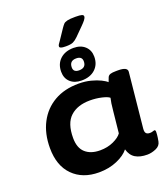

<svg xmlns="http://www.w3.org/2000/svg" viewBox="-162 -1022 993 1142"><g transform="rotate(-20 334.0 -451.0)"><path d="M267 8Q164 8 102.5 -54Q41 -116 41 -228Q41 -319 76.5 -387Q112 -455 177 -492.5Q242 -530 332 -530Q373 -530 408 -521Q443 -512 468 -499.5Q493 -487 503 -477Q509 -495 514 -505.5Q519 -516 531 -520Q543 -524 568 -524H580Q640 -524 637 -494L602 -147Q600 -126 607.5 -117.5Q615 -109 631 -109Q642 -109 649.5 -112Q657 -115 660 -115Q668 -115 668 -103Q668 -99 667 -84.5Q666 -70 661 -44Q656 -17 627.5 -5Q599 7 573 7Q527 7 498 -10.5Q469 -28 458 -68Q433 -36 381.5 -14Q330 8 267 8ZM318 -113Q365 -113 403 -130.5Q441 -148 456 -170L470 -305Q473 -336 475.5 -353Q478 -370 482 -386Q469 -397 434 -405Q399 -413 361 -413Q282 -413 236.5 -371.5Q191 -330 191 -237Q191 -174 225 -143.5Q259 -113 318 -113ZM357 -541Q312 -541 285.5 -565.5Q259 -590 259 -631Q259 -681 291 -710.5Q323 -740 376 -740Q421 -740 448 -715Q475 -690 475 -649Q475 -600 443 -570.5Q411 -541 357 -541ZM363 -603Q407 -603 407 -644Q407 -676 370 -676Q327 -676 327 -634Q327 -603 363 -603ZM338 -764Q315 -764 306.5 -767.5Q298 -771 298 -777Q298 -784 302.5 -790.5Q307 -797 314 -807L359 -874Q368 -887 375 -894.5Q382 -902 398.5 -906Q415 -910 450 -910Q479 -910 490 -906.5Q501 -903 501 -895Q501 -885 491.5 -873Q482 -861 468 -847L415 -794Q399 -778 384 -771Q369 -764 338 -764Z"/></g></svg>

Font: Asap Expanded Expanded Regular
Style: Bold Italic
Weight: 700
Width: 7
Italic angle: -6°
Designer: Pablo Cosgaya
Foundry: Omnibus-Type
Version: Version 3.001; ttfautohint (v1.8.4.7-5d5b)